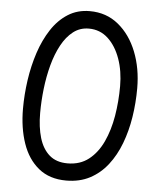

<svg xmlns="http://www.w3.org/2000/svg" viewBox="-52 -739 676 813"><g transform="rotate(5 286.0 -332.5)"><path d="M124.9 -245.9Q124.9 -296.8 131 -349.5Q137.1 -402.3 150.1 -450.8Q163.1 -499.2 183.8 -537.4Q204.4 -575.6 233.1 -597.9Q261.7 -620.2 299.6 -620.2Q346.9 -620.2 381 -588.8Q415 -557.4 433.7 -504.9Q452.3 -452.5 452.3 -388.9Q452.3 -323.7 442 -262Q431.6 -200.3 408.7 -151.1Q385.8 -101.9 348.9 -72.9Q312 -43.8 258.4 -43.8Q210.8 -43.8 181.4 -69.5Q152 -95.3 138.4 -140.9Q124.9 -186.5 124.9 -245.9ZM50.9 -258.2Q50.9 -176.5 73.3 -111.4Q95.6 -46.3 142 -8.5Q188.3 29.2 259.3 29.2Q316.4 29.2 360 6.2Q403.5 -16.7 434.9 -57.1Q466.3 -97.5 486.3 -150.3Q506.3 -203 515.8 -263.4Q525.3 -323.7 525.3 -386.2Q525.3 -470.8 497.7 -540.6Q470 -610.5 418.9 -652.3Q367.9 -694.2 297 -694.2Q244.7 -694.2 204.3 -668.5Q163.8 -642.8 134.9 -598.5Q105.9 -554.2 87.3 -498Q68.8 -441.9 59.8 -380Q50.9 -318.2 50.9 -258.2Z"/></g></svg>

Font: Mikhak VF
Style: Regular
Weight: 100
Designer: Amin Abedi
Version: Version 3.001